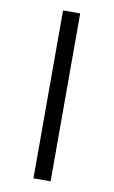

<svg xmlns="http://www.w3.org/2000/svg" viewBox="-82 -749 470 794"><g transform="rotate(10 153.0 -352.5)"><path d="M117 0V-705H189V0Z"/></g></svg>

Font: Nunito Sans 6pt Light
Style: Regular
Weight: 300
Version: Version 3.101;gftools[0.9.27]